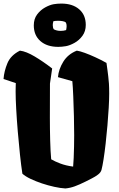

<svg xmlns="http://www.w3.org/2000/svg" viewBox="-22 -1038 664 1068"><path d="M341.8 10.3Q314.5 8.8 280 1.2Q245.6 -6.3 211.2 -17.8Q176.8 -29.3 147.7 -43.2Q118.7 -57.1 102.5 -71.8Q95.7 -115.7 89.1 -177.7Q82.5 -239.7 76.9 -306.4Q71.3 -373 68.1 -431.9Q64.9 -490.7 64.9 -527.8Q64.9 -537.6 65.2 -550Q65.4 -562.5 65.9 -575.7L-2.4 -598.6Q1 -642.6 19.3 -686.5Q37.6 -730.5 88.9 -756.3Q123.5 -752 170.4 -724.1Q217.3 -696.3 268.1 -657.2V-656.7L255.9 -573.2L255.4 -383.8Q255.4 -320.3 257.1 -256.8Q258.8 -193.4 262.7 -151.9Q282.7 -140.1 313.5 -128.4Q344.2 -116.7 384.8 -111.3Q386.7 -129.4 387.9 -159.4Q389.2 -189.5 389.9 -223.1Q390.6 -256.8 390.6 -286.1Q390.6 -334 389.2 -391.8Q387.7 -449.7 385.5 -502.4Q383.3 -555.2 380.4 -586.4L300.3 -608.9Q304.2 -652.8 330.1 -694.8Q356 -736.8 405.3 -756.3Q421.9 -753.9 449.5 -743.9Q477.1 -733.9 509 -719.2Q541 -704.6 570.3 -688Q574.2 -657.7 576.2 -644.8Q578.1 -631.8 580.1 -613.8Q582.5 -594.2 584 -572.3Q585.4 -550.3 585.4 -517.6Q585.4 -485.4 582.8 -439.2Q580.1 -393.1 575.7 -341.1Q571.3 -289.1 565.7 -239.7Q560.1 -190.4 554 -151.6Q547.9 -112.8 542.5 -92.8Q538.6 -78.6 523.2 -66.9Q507.8 -55.2 488.8 -45.7Q469.7 -36.1 454.6 -28.3Q420.4 -11.2 394.3 -1.7Q368.2 7.8 341.8 10.3ZM302.2 -777.3Q239.3 -777.3 202.6 -809.6Q166 -841.8 166 -897Q166 -932.6 184.3 -957.3Q202.6 -981.9 228.5 -996.3Q254.4 -1010.7 276.4 -1014.6Q296.9 -1018.1 319.3 -1018.1Q381.8 -1018.1 418.5 -986.3Q455.1 -954.6 455.1 -899.4Q455.1 -864.3 436.8 -839.1Q418.5 -814 392.6 -799.6Q366.7 -785.2 344.7 -781.2Q321.3 -777.3 302.2 -777.3ZM315.9 -866.2Q332 -866.2 345.7 -870.6Q346.7 -876 347.7 -881.6Q348.6 -887.2 348.6 -892.6Q348.6 -905.3 344.2 -913.1Q337.9 -918.5 325.7 -920.4Q313.5 -922.4 301.3 -922.4Q285.6 -922.4 274.9 -919.9Q271.5 -908.2 271.5 -898.4Q271.5 -883.3 277.3 -875Q293.5 -866.2 315.9 -866.2Z"/></svg>

Font: Fruktur
Style: Regular
Weight: 400
Designer: Viktoriya Grabowska, Eben Sorkin
Foundry: Viktoriya Grabowska
Version: Version 1.008; ttfautohint (v1.8.4.7-5d5b)